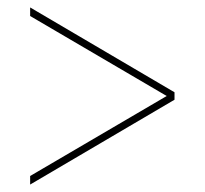

<svg xmlns="http://www.w3.org/2000/svg" viewBox="-20 -615 550 516"><path d="M61 -119V-142L428 -357L61 -572V-595L449 -367V-347Z"/></svg>

Font: Noto Serif Display SemiCondensed Medium
Style: Regular
Weight: 500
Width: 4
Designer: Monotype Design Team
Foundry: Monotype Imaging Inc.
Version: Version 2.009